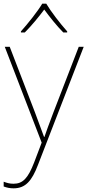

<svg xmlns="http://www.w3.org/2000/svg" viewBox="-26 -783 476 1046"><path d="M226 -763H204C180 -722 125 -653 88 -612V-606H109C146 -643 187 -693 215 -731C243 -693 282 -643 319 -606H340V-612C303 -653 250 -722 226 -763ZM0 -528 201 -6 160 102C127 187 99 218 48 218C27 218 13 214 -6 207V233C13 240 29 243 48 243C113 243 148 202 181 115L430 -528H403L264 -168C241 -108 226 -66 216 -37H214C204 -65 188 -108 164 -172L27 -528Z"/></svg>

Font: Noto Sans Gurmukhi Thin
Style: Regular
Weight: 100
Designer: Jelle Bosma - Monotype Design Team
Foundry: Monotype Imaging Inc.
Version: Version 2.004